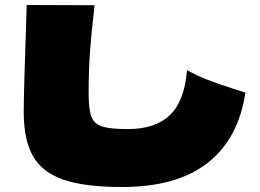

<svg xmlns="http://www.w3.org/2000/svg" viewBox="-20 -752 1040 769"><path d="M469 -3Q320 -3 235 -32Q150 -61 112.5 -126Q75 -191 75 -305Q75 -381 87 -732L359 -731Q346 -623 340.5 -546Q335 -469 335 -379Q335 -314 346 -285Q357 -256 389 -245.5Q421 -235 492 -235Q602 -235 660.5 -291Q719 -347 729 -471Q771 -448 811 -432.5Q851 -417 916 -396L963 -381Q935 -196 811.5 -99.5Q688 -3 469 -3Z"/></svg>

Font: Mantou Sans
Style: Regular
Weight: 400
Designer: Mant0u / artakana
Foundry: Mant0u / artakana
Version: Version 1.001;October 22, 2023;FontCreator 14.0.0.2901 64-bi